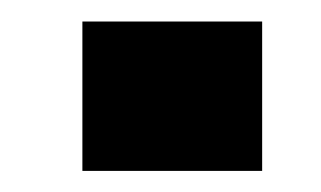

<svg xmlns="http://www.w3.org/2000/svg" viewBox="-20 -162 304 182"><path d="M58.1 0V-141.6H228.5V0Z"/></svg>

Font: Suwannaphum Black
Style: Regular
Weight: 900
Designer: Danh Hong
Version: Version 8.002; ttfautohint (v1.8.3)